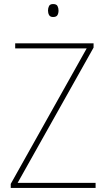

<svg xmlns="http://www.w3.org/2000/svg" viewBox="-20 -928 525 948"><path d="M452 0H33V-20L408 -689H55V-714H442V-693L67 -25H452ZM242 -908Q259 -908 264 -898Q269 -888 269 -876Q269 -862 263.5 -853Q258 -844 242 -844Q228 -844 222.5 -853.5Q217 -863 217 -876Q217 -888 222 -898Q227 -908 242 -908Z"/></svg>

Font: Noto Sans Khmer SemiCondensed Thin
Style: Regular
Weight: 250
Width: 4
Designer: Danh Hong and the Monotype Design Team
Foundry: Monotype Imaging Inc.
Version: Version 2.004